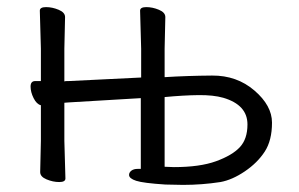

<svg xmlns="http://www.w3.org/2000/svg" viewBox="-20 -504 841 540"><path d="M377 -286V-367L374 -474Q374 -484 391.5 -484Q409 -484 427 -476.5Q445 -469 445 -456L443 -367V-287Q507 -291 576.5 -291.5Q646 -292 695.5 -249.5Q745 -207 745 -159Q745 -109 724.5 -77.5Q704 -46 668.5 -22Q633 2 600 8Q548 16 495 16L445 15Q383 11 363 4.5Q343 -2 343 -12Q343 -19 349.5 -24Q356 -29 367 -29H376V-228L174 -216L161 -215V-108L164 -2Q164 8 146.5 8Q129 8 111 0.5Q93 -7 93 -20L95 -108V-208Q83 -211 74.5 -228Q66 -245 66 -260.5Q66 -276 79 -276H95V-367L92 -474Q92 -484 109.5 -484Q127 -484 145 -476.5Q163 -469 163 -456L161 -367V-275Q164 -276 168 -276H173ZM443 -35 469 -34Q542 -34 587.5 -50.5Q633 -67 654.5 -90Q676 -113 676 -154Q676 -209 608 -229Q580 -237 538 -236.5Q496 -236 443 -231Z"/></svg>

Font: Moon Stars Kai T
Style: Regular
Weight: 400
Designer: GuiWonder
Version: Version 1.101